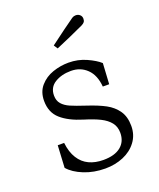

<svg xmlns="http://www.w3.org/2000/svg" viewBox="-117 -663 620 749"><g transform="rotate(-20 193.0 -289.0)"><path d="M42.5 -45 47.5 -137H74Q78.5 -97.5 94.8 -71.8Q111 -46 136.8 -34Q162.5 -22 196 -22Q243 -22 268.2 -42.5Q293.5 -63 293.5 -99.5Q293.5 -124.5 279.8 -142Q266 -159.5 241 -172Q216 -184.5 176.5 -196.5Q119 -214 87.8 -241.8Q56.5 -269.5 56.5 -317.5Q56.5 -355 77.8 -379.2Q99 -403.5 131 -414.5Q163 -425.5 196.5 -425.5Q236 -425.5 270.2 -410Q304.5 -394.5 322.5 -378L317.5 -292H291Q287 -340.5 260.5 -366.2Q234 -392 194.5 -392Q155.5 -392 127.8 -375Q100 -358 100 -324Q100 -302.5 111.8 -289Q123.5 -275.5 144 -266.5Q164.5 -257.5 205.5 -244Q251 -229 279.8 -213.5Q308.5 -198 325.8 -173Q343 -148 343 -110Q343 -72.5 322.2 -44.8Q301.5 -17 267 -2.5Q232.5 12 192 12Q144 12 103.8 -4.2Q63.5 -20.5 42.5 -45ZM271 -585Q275 -587.5 278.5 -588.5Q282 -589.5 286.5 -589.5Q296.5 -589.5 303.5 -583.2Q310.5 -577 310.5 -567Q310.5 -558.5 306.8 -553.5Q303 -548.5 295 -544.5Q274 -534.5 237.8 -518.5Q201.5 -502.5 176.5 -492L166 -508Q187 -524 226.2 -552.8Q265.5 -581.5 271 -585Z"/></g></svg>

Font: Didactic
Style: Regular
Weight: 400
Designer: Tyler Finck
Foundry: Etcetera Type Co
Version: Version 3.007;FEAKit 1.0